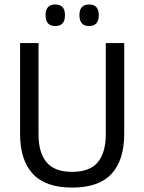

<svg xmlns="http://www.w3.org/2000/svg" viewBox="-20 -833 650 865"><path d="M305.1 12.1Q185.1 12.1 127.8 -49.8Q70.5 -111.7 70.5 -229.7V-639H153.6V-227.3Q153.6 -145.5 189.5 -102.2Q225.4 -58.8 305.1 -58.8Q384.9 -58.8 420.7 -102.2Q456.5 -145.5 456.5 -227.3V-639H539.6V-229.7Q539.6 -111.7 482.5 -49.8Q425.3 12.1 305.1 12.1ZM228.7 -715.7Q207.2 -715.7 196.2 -728Q185.3 -740.2 185.3 -762.9V-766.3Q185.3 -788.7 196.2 -800.7Q207.2 -812.8 228.7 -812.8Q251.1 -812.8 261.9 -800.7Q272.6 -788.7 272.6 -766.3V-762.9Q272.6 -740.2 261.9 -728Q251.1 -715.7 228.7 -715.7ZM381.5 -715.7Q359.5 -715.7 348.7 -728Q338 -740.2 338 -762.9V-766.3Q338 -788.7 348.7 -800.7Q359.5 -812.8 381.5 -812.8Q403.4 -812.8 414.1 -800.7Q424.9 -788.7 424.9 -766.3V-762.9Q424.9 -740.2 414.1 -728Q403.4 -715.7 381.5 -715.7Z"/></svg>

Font: Anek Gurmukhi Medium
Style: Regular
Weight: 500
Designer: Sarang Kulkarni (Gurmukhi), Yesha Goshar (Latin)
Foundry: Ek Type
Version: Version 1.003